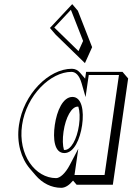

<svg xmlns="http://www.w3.org/2000/svg" viewBox="-20 -860 639 927"><path d="M71.5 -256C59.2 -170.8 82.1 -95 124.6 -45.4L151.9 -13.6C184.2 24.2 227.9 46.8 275.9 46.8C295.5 46.8 315.2 33.2 332.7 11.8L349.8 31.8H524.8L598.7 -481.2L571.5 -513H395.7L391 -480.3L366.6 -508.8C355.8 -521.3 342.6 -528 326.9 -528C215.7 -528 93.1 -406 71.5 -256ZM328.7 -840 221.1 -725 248.3 -693.2 390.1 -555.2 424.8 -632.2 355.9 -808.2ZM358.3 -344.9C365 -323.5 366.7 -292.5 361.5 -256C351.4 -186 321.9 -136 292.8 -136C291.4 -136 290 -136.1 288.7 -136.3C282.5 -157.7 281.6 -188.3 286.7 -224.2C297 -295.2 326.5 -345.2 354.8 -345.2C356 -345.2 357.1 -345.1 358.3 -344.9ZM330.8 -57.2 330.1 -58H331ZM322.3 -812.8 381.2 -662.4 359 -613.2 242.1 -727ZM86.5 -256C107.3 -400.2 224.7 -513 324.8 -513C344.8 -513 362.7 -497.2 374 -458L393.1 -391.4L408.5 -498H554.4L484.8 -15H339.7L358 -141.7L316.8 -63.3C295.3 -22.2 269.2 0 250.9 0C150.7 0 65.7 -111.8 86.5 -256ZM244.6 -256.6C234.8 -188.8 242.6 -121 290.7 -121C337.4 -121 366.7 -188.1 376.5 -256C386.4 -325.1 375.2 -392 329.7 -392C283.6 -392 254.5 -325.2 244.6 -256.6Z"/></svg>

Font: Blink
Style: 3DObl
Weight: 400
Designer: Mew Too
Foundry: Cannot Into Space Fonts
Version: Version 001.000